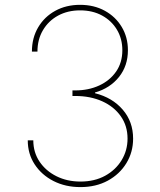

<svg xmlns="http://www.w3.org/2000/svg" viewBox="-20 -757 654 787"><path d="M309.7 9.9Q248.2 9.9 199.4 -14.9Q150.6 -39.8 122.2 -83.1Q93.8 -126.4 93.8 -181.8H116.5Q116.5 -132.8 142 -94.6Q167.6 -56.5 211.5 -34.6Q255.3 -12.8 309.7 -12.8Q367.5 -12.8 410.9 -36.6Q454.2 -60.4 478.5 -100.5Q502.8 -140.6 502.8 -188.9Q502.8 -241.1 475.1 -280.5Q447.4 -320 399 -341.8Q350.5 -363.6 288.4 -363.6H277V-386.4H288.4Q343 -386.4 386.7 -406.6Q430.4 -426.8 456 -463.8Q481.5 -500.7 481.5 -551.1Q481.5 -598 459.5 -634.9Q437.5 -671.9 398.6 -693.2Q359.7 -714.5 308.2 -714.5Q257.5 -714.5 218 -693Q178.6 -671.5 156.1 -633.3Q133.5 -595.2 133.5 -545.5H110.8Q110.8 -601.6 136.4 -644.9Q161.9 -688.2 206.5 -712.7Q251.1 -737.2 308.2 -737.2Q365.4 -737.2 409.6 -712.9Q453.8 -688.6 479 -646.5Q504.3 -604.4 504.3 -551.1Q504.3 -487.2 467.7 -441.4Q431.1 -395.6 369.3 -377.8V-375Q440.7 -356.9 483.1 -307.5Q525.6 -258.2 525.6 -188.9Q525.6 -133.2 498 -88.1Q470.5 -43 421.9 -16.5Q373.2 9.9 309.7 9.9Z"/></svg>

Font: Inter UI Thin
Style: Regular
Weight: 100
Designer: Rasmus Andersson
Foundry: rsms
Version: 3.2;8d6f07862